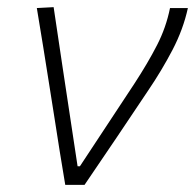

<svg xmlns="http://www.w3.org/2000/svg" viewBox="-20 -517 546 537"><path d="M162.5 0Q155 -46.5 147 -94Q139.5 -142.5 132.5 -186.5L118.5 -275Q109.5 -329.5 101 -385Q92 -440.5 83 -494.5L130 -497Q141 -422.5 155 -329.5Q169 -236.5 182 -151L197 -52H203.5L355.5 -282.5Q394 -341.5 419.2 -390.8Q444.5 -440 455.5 -494.5H505.5Q492.5 -435 462.5 -377.5Q432.5 -320 394.5 -264Q350.5 -198 306 -132Q261.5 -66 216.5 0Z"/></svg>

Font: Heraclito ExtraLight
Style: Italic
Weight: 200
Italic angle: -12°
Designer: Kostas Bartsokas (font) & Cristiano Sobral (main changes)
Foundry: Kostas Bartsokas (font) & Cristiano Sobral (main changes)
Version: Version 1.00;July 8, 2020;FontCreator 13.0.0.2655 64-bit